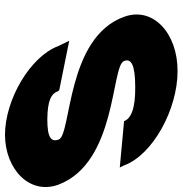

<svg xmlns="http://www.w3.org/2000/svg" viewBox="-172 -667 733 771"><g transform="rotate(-90 194.5 -281.5)"><path d="M395.4 -413 416.3 -370 218.4 -410 214.9 -413C203.9 -443 176.9 -457 100.6 -458C25.8 -458 8.8 -442 19.8 -412C38.6 -361 428.9 -382 512.4 -150C555.2 -34 446.8 66 293.5 65C142.8 65 -41.2 -33 -84.4 -150L-92.6 -167L91.1 -150H93.4C103.4 -123 141.4 -104 230.8 -105C321.6 -105 345.3 -122 335.3 -149L334.9 -150C315.8 -202 -73.1 -179 -161.4 -413C-203.8 -528 -100.9 -627 37.9 -628C179.4 -628 353.4 -527 395.4 -413Z"/></g></svg>

Font: Nordica Plus
Style: NordicaClassicBkExtOpObl
Weight: 900
Version: Version 1.01